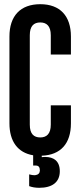

<svg xmlns="http://www.w3.org/2000/svg" viewBox="-20 -732 382 915"><path d="M318 -472V-558C318 -656 266 -712 172 -712C77 -712 25 -656 25 -558V-144C25 -58 65 -4 138 8V57H151C164 57 170 65 170 80V82C169 94 162 101 147 103H144C138 103 130 102 119 99V155C132 160 148 163 167 163C228 163 265 137 265 84C265 33 233 16 196 16C191 16 185 16 179 17V10C269 7 318 -48 318 -144V-230H222V-138C222 -94 202 -77 172 -77C141 -77 122 -94 122 -138V-564C122 -608 141 -625 172 -625C202 -625 222 -608 222 -564V-472Z"/></svg>

Font: Modon Arabic
Style: Bold
Weight: 700
Designer: Ahmedzaza
Foundry: Ahmedzaza
Version: Version 2.010